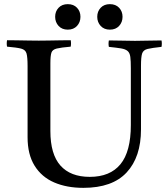

<svg xmlns="http://www.w3.org/2000/svg" viewBox="-20 -895 807 926"><path d="M14 -701Q34 -701 62.5 -700.5Q91 -700 119.5 -699.5Q148 -699 167 -699Q186 -699 214.5 -699.5Q243 -700 272 -700.5Q301 -701 321 -701Q324 -686 321 -670Q275 -666 254 -661Q233 -656 228 -641Q223 -626 223 -590V-263Q223 -151 271.5 -96.5Q320 -42 413 -42Q511 -42 561 -103Q611 -164 611 -292V-566Q611 -601 608.5 -620.5Q606 -640 595.5 -649Q585 -658 564 -661.5Q543 -665 505 -669Q502 -684 505 -700Q532 -700 570 -699Q608 -698 631 -698Q656 -698 693.5 -699Q731 -700 759 -700Q762 -685 759 -669Q713 -664 692 -659Q671 -654 665.5 -637Q660 -620 660 -579V-271Q660 -138 591 -63.5Q522 11 382 11Q302 11 241.5 -15Q181 -41 147 -95.5Q113 -150 113 -233V-577Q113 -619 108 -637Q103 -655 82 -660.5Q61 -666 14 -670Q11 -685 14 -701ZM246 -814Q246 -840 262.5 -857.5Q279 -875 307 -875Q335 -875 351.5 -857.5Q368 -840 368 -814Q368 -788 351.5 -770Q335 -752 307 -752Q279 -752 262.5 -770Q246 -788 246 -814ZM449 -814Q449 -840 465.5 -857.5Q482 -875 510 -875Q538 -875 554.5 -857.5Q571 -840 571 -814Q571 -788 554.5 -770Q538 -752 510 -752Q482 -752 465.5 -770Q449 -788 449 -814Z"/></svg>

Font: Tiro Devanagari Sanskrit
Style: Regular
Weight: 400
Designer: Devanagari: John Hudson & Fiona Ross. Latin: John Hudson.
Foundry: Tiro Typeworks Ltd.
Version: Version 1.52